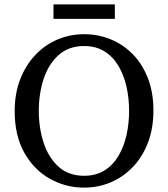

<svg xmlns="http://www.w3.org/2000/svg" viewBox="-20 -841 767 876"><path d="M364 15Q279 15 206.5 -26Q134 -67 90.5 -145Q47 -223 47 -334Q47 -415 72.5 -480Q98 -545 142 -591Q186 -637 243 -661Q300 -685 364 -685Q427 -685 484 -662Q541 -639 585 -594.5Q629 -550 654.5 -485Q680 -420 680 -337Q680 -255 655 -190Q630 -125 586 -79Q542 -33 485 -9Q428 15 364 15ZM364 -39Q417 -39 456 -63Q495 -87 520 -129Q545 -171 557 -224Q569 -277 569 -335Q569 -393 557 -446Q545 -499 520 -541Q495 -583 456 -607Q417 -631 364 -631Q293 -631 247 -589.5Q201 -548 179 -480.5Q157 -413 157 -335Q157 -258 179 -190Q201 -122 247 -80.5Q293 -39 364 -39ZM224 -755V-821H504V-755Z"/></svg>

Font: Source Serif 4 SmText
Style: Regular
Weight: 400
Designer: Frank Grießhammer
Foundry: Adobe
Version: Version 4.005;hotconv 1.1.0;makeotfexe 2.6.0